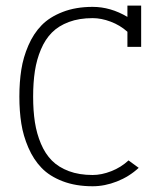

<svg xmlns="http://www.w3.org/2000/svg" viewBox="-20 -666 570 682"><path d="M436.5 -96.2 472.7 -69.8Q439 -38.6 395.5 -21.5Q352.1 -4.4 309.1 -4.4Q249 -4.4 202.6 -22.2Q156.2 -40 127.7 -69.6Q99.1 -99.1 80.8 -141.4Q62.5 -183.6 55.7 -227.3Q48.8 -271 48.8 -322.8Q48.8 -374.5 55.7 -418.5Q62.5 -462.4 80.8 -504.6Q99.1 -546.9 127.7 -576.2Q156.2 -605.5 202.6 -623.5Q249 -641.6 309.1 -641.6Q372.6 -641.6 432.6 -606V-646H481.4V-499.5H432.6V-553.2Q406.2 -576.7 373 -589.1Q339.8 -601.6 309.1 -601.6Q261.2 -601.6 224.6 -587.9Q188 -574.2 164.3 -550.3Q140.6 -526.4 125.5 -490.7Q110.4 -455.1 104 -414.1Q97.7 -373 97.7 -322.8Q97.7 -272.5 104 -231.7Q110.4 -190.9 125.5 -155.3Q140.6 -119.6 164.3 -95.7Q188 -71.8 224.6 -58.1Q261.2 -44.4 309.1 -44.4Q340.8 -44.4 375.2 -57.9Q409.7 -71.3 436.5 -96.2Z"/></svg>

Font: AzarMehrMonospaced
Style: SerifRegular
Weight: 1
Designer: Amin Abedi
Version: Version 1.00